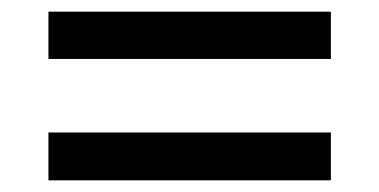

<svg xmlns="http://www.w3.org/2000/svg" viewBox="-20 -424 650 329"><path d="M63 -404H547V-323H63ZM63 -197H547V-115H63Z"/></svg>

Font: Sarabun Medium
Style: Regular
Weight: 500
Designer: Suppakit Chalermlarp | Katatrad Co.,Ltd.
Foundry: Cadson Demak Co.,Ltd.
Version: Version 1.000; ttfautohint (v1.6)